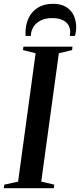

<svg xmlns="http://www.w3.org/2000/svg" viewBox="-37 -988 420 1008"><path d="M-17 0 -14.5 -18.5 58 -34.5 150 -708.5 83.5 -725 86 -743H343.5L341.5 -725L272 -708.5L179.5 -34.5L248 -18.5L245.5 0ZM242 -968Q274.5 -968 297.5 -957.8Q320.5 -947.5 335 -930.2Q349.5 -913 356.2 -891Q363 -869 363 -846Q363 -830 361 -819.5Q359 -809 356.5 -799.5H329.5Q330 -802.5 330.8 -806.8Q331.5 -811 331.5 -821Q331.5 -840.5 321.8 -856.8Q312 -873 291.2 -883Q270.5 -893 236.5 -893Q203 -893 178 -881Q153 -869 139.2 -848Q125.5 -827 125 -799.5H97Q97 -804 97 -807Q97 -810 97 -817Q97 -858.5 113.2 -893Q129.5 -927.5 161.8 -947.8Q194 -968 242 -968Z"/></svg>

Font: Merriweather 144pt Medium
Style: Italic
Weight: 500
Italic angle: -7.8°
Version: Version 2.101